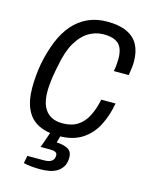

<svg xmlns="http://www.w3.org/2000/svg" viewBox="-109 -609 675 858"><g transform="rotate(15 228.0 -180.5)"><path d="M203 12Q148 12 109.5 -6.5Q71 -25 51.5 -65.5Q32 -106 32 -168Q32 -194 34.5 -221.5Q37 -249 42 -278Q54 -338 73.5 -386Q93 -434 122.5 -468Q152 -502 191.5 -520Q231 -538 281 -538Q336 -538 371.5 -521.5Q407 -505 424 -473.5Q441 -442 441 -396Q441 -382 439 -365Q437 -348 434 -332H365Q368 -346 369.5 -361.5Q371 -377 371 -389Q371 -420 362 -440Q353 -460 332.5 -469.5Q312 -479 280 -479Q242 -479 209.5 -459Q177 -439 153.5 -398Q130 -357 118 -291Q112 -263 108.5 -240.5Q105 -218 103.5 -200.5Q102 -183 102 -167Q102 -126 114 -99.5Q126 -73 148.5 -60Q171 -47 203 -47Q245 -47 273 -65Q301 -83 318 -116.5Q335 -150 344 -194H410Q400 -136 375.5 -89Q351 -42 308.5 -15Q266 12 203 12ZM160 177Q140 177 119 175Q98 173 83 169L90 134H166Q191 134 202.5 125Q214 116 214 99Q214 89 206 84.5Q198 80 181 80H137L169 -12H216L201 42Q231 43 252 53.5Q273 64 273 93Q273 118 263 134.5Q253 151 237 160.5Q221 170 201 173.5Q181 177 160 177Z"/></g></svg>

Font: Archivo SemiCondensed Light
Style: Italic
Weight: 300
Width: 4
Italic angle: -10°
Designer: Hector Gatti
Foundry: Omnibus-Type
Version: Version 2.001